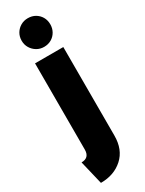

<svg xmlns="http://www.w3.org/2000/svg" viewBox="-221 -656 675 895"><g transform="rotate(-30 116.0 -208.5)"><path d="M29.2 209 -1.4 81.2Q20.1 81.2 30.9 70.1Q41.7 59 41.7 36.8V-427.1H193.8V49.3Q193.8 125 147.2 167Q100.7 209 29.2 209ZM117.4 -472.2Q95.8 -472.2 78.5 -482.6Q61.1 -493.1 50.7 -510.4Q40.3 -527.8 40.3 -549.3Q40.3 -571.5 50.7 -588.9Q61.1 -606.2 78.5 -616.3Q95.8 -626.4 117.4 -626.4Q139.6 -626.4 156.9 -616.3Q174.3 -606.2 184.4 -588.9Q194.4 -571.5 194.4 -549.3Q194.4 -527.8 184.4 -510.1Q174.3 -492.4 156.9 -482.3Q139.6 -472.2 117.4 -472.2Z"/></g></svg>

Font: Afacad Flux ExtraBold
Style: Regular
Weight: 800
Designer: Kristian Moeller
Foundry: Dicotype
Version: Version 1.100